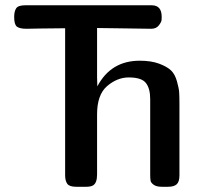

<svg xmlns="http://www.w3.org/2000/svg" viewBox="-20 -714 766 734"><path d="M34.2 -648.9Q34.2 -670.9 42 -682.4Q49.8 -693.8 76.2 -693.8H560.1Q598.1 -693.8 598.1 -649.9Q598.1 -645 597.7 -637.5Q597.2 -629.9 587.2 -616.9Q577.1 -604 558.1 -604Q538.1 -604 455.1 -605.5Q372.1 -606.9 351.1 -606.9V-418L352.1 -383.8Q403.8 -481.9 514.2 -481.9Q558.1 -481.9 588.6 -470.5Q619.1 -459 634 -444.6Q648.9 -430.2 656.5 -403.1Q664.1 -376 665 -360.1Q666 -344.2 666 -314V-43.9Q666 -19 655.5 -9.5Q645 0 623 0H598.1Q578.1 0 567.6 -7.6Q557.1 -15.1 555.7 -22.9Q554.2 -30.8 554.2 -45.9V-335Q554.2 -376 537.6 -397Q521 -418 472.2 -418Q428.2 -418 389.6 -385Q351.1 -352.1 351.1 -276.9V-46.9Q351.1 -13.7 335 -4.9Q326.2 0 310.1 0H271Q245.1 0 237.1 -11.5Q229 -22.9 229 -43.9V-606Q181.2 -606 133.5 -605Q85.9 -604 81.1 -604Q55.2 -604 44.7 -612.1Q34.2 -620.1 34.2 -648.9Z"/></svg>

Font: CMU Sans Serif Demi Condensed
Style: DemiCondensed
Weight: 600
Width: 3
Version: Version 0.7.0